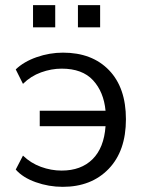

<svg xmlns="http://www.w3.org/2000/svg" viewBox="-20 -715 560 744"><path d="M41 0ZM223 9Q169 9 118.5 -9Q68 -27 41 -58L69 -112Q99 -83 138.5 -68.5Q178 -54 219 -54Q294 -54 338.5 -98Q383 -142 389 -226H134V-286H389Q382 -359 340.5 -404Q299 -449 219 -449Q179 -449 139 -434.5Q99 -420 69 -390L41 -446Q72 -476 122 -493.5Q172 -511 224 -511Q337 -511 402.5 -443Q468 -375 468 -253Q468 -130 401 -60.5Q334 9 223 9ZM282 -609V-695H368V-609ZM108 -609V-695H194V-609Z"/></svg>

Font: Winston
Style: Regular
Weight: 400
Designer: Original fonts by Vernon Adams / Changes by Cristiano Sobral
Foundry: Original fonts by Vernon Adams / Changes by Cristiano Sobral
Version: Version 2.503;July 17, 2020;FontCreator 13.0.0.2655 64-bit